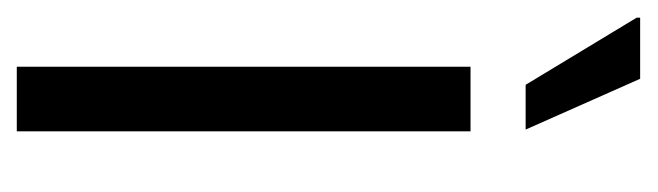

<svg xmlns="http://www.w3.org/2000/svg" viewBox="-296 -474 764 223"><g transform="rotate(90 85.5 -362.0)"><path d="M51 0V-527H126V0ZM124 -591H72L-6 -720V-724H65Z"/></g></svg>

Font: Archivo ExtraCondensed
Style: Regular
Weight: 400
Width: 2
Designer: Hector Gatti
Foundry: Omnibus-Type
Version: Version 2.001